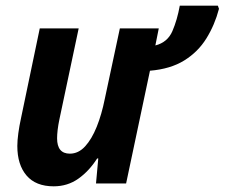

<svg xmlns="http://www.w3.org/2000/svg" viewBox="-20 -646 791 676"><path d="M169 10Q106 10 73.5 -28Q41 -66 41 -132Q41 -151 44.5 -177Q48 -203 54 -230L120 -546H257L189 -225Q185 -206 183 -189Q181 -172 181 -159Q181 -105 226 -105Q256 -105 279.5 -130.5Q303 -156 320.5 -199.5Q338 -243 349 -298L402 -546H539L527 -486Q570 -497 587 -536.5Q604 -576 613 -626H747L751 -615Q736 -558 706.5 -510.5Q677 -463 628.5 -433Q580 -403 508 -397L424 0H318L326 -88H322Q294 -44 256 -17Q218 10 169 10Z"/></svg>

Font: Noto Sans SemiCondensed
Style: Bold Italic
Weight: 700
Width: 4
Italic angle: -12°
Designer: Monotype Design Team
Foundry: Monotype Imaging Inc.
Version: Version 2.013; ttfautohint (v1.8.4.7-5d5b)